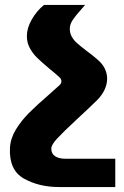

<svg xmlns="http://www.w3.org/2000/svg" viewBox="-20 -548 498 771"><path d="M179.2 -170.4 219.2 -206.1Q226.6 -212.9 226.6 -221.7Q226.6 -230 219.7 -236.8Q205.1 -250.5 179.2 -271.5Q146.5 -298.8 128.7 -316.4Q110.8 -334 99.4 -355.5Q87.9 -377 87.9 -403.3Q87.9 -435.1 107.4 -469.5Q127 -503.9 156.7 -528.3H321.8L306.6 -510.7Q283.7 -485.4 272 -467.8Q260.3 -450.2 260.3 -433.1Q260.3 -415 268.3 -400.6Q276.4 -386.2 289.3 -374.8Q302.2 -363.3 327.1 -344.2Q330.6 -341.8 345.7 -330.1Q360.8 -318.4 375 -305.7Q392.6 -290 401.4 -271.2Q410.2 -252.4 410.2 -231.9Q410.2 -209.5 399.7 -187.3Q389.2 -165 369.6 -145.5Q336.9 -113.3 288.1 -68.4Q231.9 -16.1 209 8.8Q186 33.7 186 48.8Q186 69.3 201.2 79.3Q216.3 89.4 242.7 89.4H442.9V203.1H216.8Q136.7 203.1 76.2 169.2Q15.6 135.3 20 45.9Q22 7.8 43.7 -27.8Q65.4 -63.5 96.4 -94.5Q127.4 -125.5 179.2 -170.4Z"/></svg>

Font: Mardoto Black
Style: Regular
Weight: 900
Designer: Christian Robertson, Vahan Hovhannisyan
Foundry: Google
Version: Version 1.000